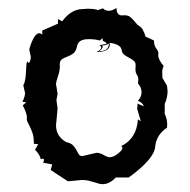

<svg xmlns="http://www.w3.org/2000/svg" viewBox="-20 -471 484 490"><path d="M241.7 -1Q236.3 -1 231 -2.7Q225.6 -4.4 219.2 -6.3Q212.9 -8.3 205.6 -10Q198.2 -11.7 189 -11.7L153.3 -8.3L109.4 -37.1L113.3 -51.3L90.3 -55.7L92.3 -62.5Q92.3 -65.9 88.9 -65.9L84 -64.9Q81.1 -77.6 69.3 -88.9L77.6 -103L66.4 -104Q66.4 -120.1 63.5 -129.9Q59.1 -143.6 51.3 -157.7Q48.3 -162.6 48.3 -167L48.8 -170.9Q48.8 -181.2 38.1 -202.1L46.9 -210L37.1 -211.4Q43.9 -224.1 43.9 -233.9L39.6 -252.9Q39.6 -254.4 40.5 -255.6Q41.5 -256.8 42.5 -260.3Q43.5 -263.7 44.7 -270.3Q45.9 -276.9 46.4 -289.6Q47.4 -314 49.8 -314L53.7 -310.1Q54.7 -310.1 56.6 -314.9Q58.6 -319.8 58.6 -326.7L54.7 -344.2Q57.6 -357.9 64.9 -372.1Q72.3 -386.2 80.1 -386.2Q84 -386.2 87.9 -382.3V-393.1L127.9 -410.6V-422.4L138.7 -416.5Q158.2 -443.4 183.6 -447.3L203.1 -448.7Q221.2 -448.7 230 -445.3L242.7 -449.7Q249 -443.4 257.8 -443.4Q266.1 -443.4 277.3 -450.7Q277.3 -431.6 291.5 -431.6L296.4 -432.1Q304.7 -432.1 310.1 -429.2Q316.9 -424.8 326.7 -412.6Q330.1 -407.7 335 -404.8Q344.7 -400.4 351.6 -377.4L373 -367.7Q373 -354.5 378.7 -347.4Q384.3 -340.3 384.3 -335L383.8 -330.1Q383.8 -319.3 397.5 -302.7L394 -291.5L394.5 -272L406.2 -252.4L407.7 -238.8Q407.7 -222.2 400.4 -205.6V-180.2Q406.7 -168 406.7 -152.8L406.2 -145Q378.9 -127.4 376 -96.2Q373 -64.9 308.6 -18.1H275.4Q259.8 -1 241.7 -1ZM259.8 -69.8Q269.5 -69.8 281 -78.9Q292.5 -87.9 292.5 -93.3Q292.5 -96.2 289.1 -98.1Q328.6 -116.7 332 -166.5L339.4 -161.6L330.1 -192.9L331.1 -206.5L347.2 -199.7Q342.8 -210.4 332 -213.4Q341.3 -224.1 341.3 -235.8Q341.3 -247.6 332 -258.3L333 -267.1Q333 -275.4 329.3 -280.3Q325.7 -285.2 325.7 -294.9L326.2 -304.7Q326.2 -312 321 -316.2Q315.9 -320.3 309.3 -323.7Q302.7 -327.1 297.1 -331.3Q291.5 -335.4 290.5 -343.3Q288.6 -357.9 259.8 -361.8L260.3 -357.4Q260.3 -338.4 226.6 -338.4Q238.3 -344.2 238.3 -349.6Q238.3 -353 233.9 -356Q251 -357.9 252 -359.9Q252 -362.8 242.2 -366.7V-373.5L234.4 -367.7Q222.7 -371.1 206.5 -371.1Q179.7 -371.1 176.8 -353.5Q173.8 -339.4 166.5 -334.2Q159.2 -329.1 151.6 -326.4Q144 -323.7 138.2 -319.8Q132.3 -315.9 132.3 -304.7L132.8 -304.2Q132.8 -290 127.9 -276.1Q123 -262.2 123 -255.9L127 -231.9L124 -215.3L127 -194.8L123 -151.4Q123 -123 148.9 -108.4Q160.6 -106 166.3 -100.1Q171.9 -94.2 175 -88.1Q178.2 -82 180.9 -77.4Q183.6 -72.8 190.4 -72.8L226.6 -81.1Q234.9 -81.1 244.6 -75.4Q254.4 -69.8 259.8 -69.8ZM242.7 -341.3Q257.8 -344.2 257.8 -359.9Q250.5 -355 238.8 -354.5L242.7 -352.1Q240.2 -344.7 232.9 -340.3Z"/></svg>

Font: Truetypewriter PolyglOTT
Style: Regular
Weight: 400
Designer: Sergey Beatoff a.k.a. Sam_T
Version: Version 3.76